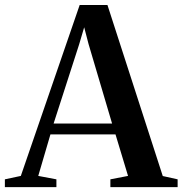

<svg xmlns="http://www.w3.org/2000/svg" viewBox="-48 -768 749 788"><path d="M37.5 -46 279 -747.5H393L620 -45.5L681 -32V0H405V-32L477.5 -46L426 -216.5H159L109 -46L183.5 -32V0H-28V-32ZM412 -261 315.5 -587 297.5 -656 277 -586.5 172 -261Z"/></svg>

Font: Merriweather 96pt SemiBold
Style: Regular
Weight: 600
Version: Version 2.100